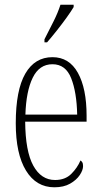

<svg xmlns="http://www.w3.org/2000/svg" viewBox="-20 -786 430 816"><path d="M211 10Q134 10 90.5 -61Q47 -132 47 -262Q47 -403 87.5 -473Q128 -543 203 -543Q274 -543 311 -476.5Q348 -410 348 -294V-269H87Q88 -143 121.5 -82Q155 -21 214 -21Q257 -21 283 -47Q309 -73 322 -104Q326 -102 329.5 -96.5Q333 -91 333 -80Q333 -63 319 -42Q305 -21 278 -5.5Q251 10 211 10ZM308 -299Q306 -394 282.5 -453.5Q259 -513 203 -513Q147 -513 119 -455.5Q91 -398 88 -299ZM169 -619Q191 -662 208.5 -697Q226 -732 237 -766H293V-756Q283 -739 264 -712.5Q245 -686 222.5 -657.5Q200 -629 180 -606H169Z"/></svg>

Font: Noto Serif Hebrew ExtraCondensed ExtraLight
Style: Regular
Weight: 200
Width: 2
Designer: Monotype Design Team
Foundry: Monotype Imaging Inc.
Version: Version 2.004; ttfautohint (v1.8.4.7-5d5b)